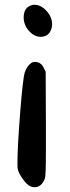

<svg xmlns="http://www.w3.org/2000/svg" viewBox="-20 -838 292 803"><path d="M172 -210Q172 -103 168 -92Q154 -55 124 -55Q115 -55 107 -59Q93 -65 75.5 -89Q58 -113 54 -132Q53 -136 53 -156Q53 -223 64.5 -369Q76 -515 84 -536Q93 -562 110 -574Q116 -579 127 -579Q152 -579 164 -552L171 -538L172 -321ZM150 -684Q123 -684 101 -709Q79 -734 79 -765Q79 -802 106 -814Q114 -818 124 -818Q151 -818 174.5 -792.5Q198 -767 198 -736Q198 -731 196 -721Q186 -684 150 -684Z"/></svg>

Font: Chanighter Handwriting Cyr
Style: Regular
Weight: 400
Designer: Sin Chanighter
Version: Version 001.001